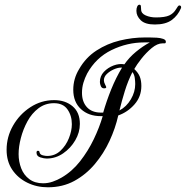

<svg xmlns="http://www.w3.org/2000/svg" viewBox="-20 -745 789 815"><path d="M183 50Q136 50 96 30.5Q56 11 32 -24.5Q8 -60 8 -109Q8 -164 35.5 -212Q63 -260 109 -290Q155 -320 210 -320Q257 -320 288 -294Q319 -268 319 -219Q319 -183 299.5 -149.5Q280 -116 248 -94Q216 -72 178 -72Q167 -72 151 -77Q135 -82 135 -97Q135 -105 141 -105Q146 -105 147 -101.5Q148 -98 149 -95Q152 -88 162.5 -85.5Q173 -83 180 -83Q213 -83 236.5 -105Q260 -127 272.5 -158.5Q285 -190 285 -218Q285 -254 266.5 -280.5Q248 -307 209 -307Q172 -307 143.5 -285.5Q115 -264 96.5 -230Q78 -196 68.5 -159Q59 -122 59 -91Q59 -59 70 -30.5Q81 -2 104.5 15.5Q128 33 163 33Q184 33 204 26Q224 19 241 9Q286 -17 320 -60.5Q354 -104 378 -154Q402 -204 416 -252H408Q356 -252 323.5 -282Q291 -312 291 -364Q291 -411 316 -452Q344 -501 389.5 -530.5Q435 -560 488.5 -573Q542 -586 595 -586Q600 -586 614.5 -586Q629 -586 645 -585Q661 -584 672.5 -580Q684 -576 684 -568Q684 -561 679 -561Q674 -561 670 -561Q648 -561 624 -541Q600 -521 580 -495.5Q560 -470 550 -452Q567 -436 573.5 -419.5Q580 -403 580 -380Q580 -335 551 -302Q522 -269 482 -255Q470 -201 445 -147Q420 -93 382.5 -48.5Q345 -4 295.5 23Q246 50 183 50ZM409 -267H418Q432 -316 452 -365.5Q472 -415 498 -458H493Q480 -458 463 -450.5Q446 -443 433.5 -431Q421 -419 421 -404Q421 -396 426 -386.5Q431 -377 431 -375Q431 -370 422 -370Q412 -370 408 -379.5Q404 -389 404 -397Q404 -422 421 -440Q438 -458 462 -467Q486 -476 508 -472Q528 -501 557 -525Q586 -549 616 -565H593Q520 -565 453.5 -532.5Q387 -500 350 -433Q340 -414 334 -393.5Q328 -373 328 -351Q328 -313 349 -290Q370 -267 409 -267ZM487 -276Q517 -292 535.5 -323.5Q554 -355 554 -388Q554 -400 552 -414.5Q550 -429 542 -439Q523 -401 510 -359Q497 -317 487 -276ZM637 -641Q596 -641 577.5 -659Q559 -677 559 -699Q559 -710 562.5 -717.5Q566 -725 572 -725Q577 -725 578 -719.5Q579 -714 579 -705Q579 -688 598.5 -679.5Q618 -671 642 -671Q680 -671 698.5 -679.5Q717 -688 728 -707Q731 -712 734.5 -717Q738 -722 741 -722Q746 -722 748 -718.5Q750 -715 748 -710Q735 -679 709 -660Q683 -641 637 -641Z"/></svg>

Font: Gwendolyn
Style: Bold
Weight: 700
Designer: Robert E. Leuschke
Foundry: Robert E. Leuschke
Version: Version 1.010; ttfautohint (v1.8.3)